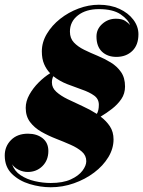

<svg xmlns="http://www.w3.org/2000/svg" viewBox="-39 -780 604 810"><path d="M440 -192Q440 -153 418 -116.8Q396 -80.5 358.2 -52Q320.5 -23.5 273 -6.8Q225.5 10 175 10Q131 10 86.2 -3.5Q41.5 -17 11.2 -46.5Q-19 -76 -19 -124Q-19 -162.5 7.5 -189.2Q34 -216 79 -216Q116.5 -216 140.8 -196.8Q165 -177.5 165 -143Q165 -104 140 -79.2Q115 -54.5 78 -54.5Q58.5 -54.5 40 -63.5Q21.5 -72.5 12 -87Q22 -58 48 -40.8Q74 -23.5 107.8 -15.8Q141.5 -8 175 -8Q226.5 -8 259.8 -23.2Q293 -38.5 309 -60Q325 -81.5 325 -100Q325 -124 306.5 -140.2Q288 -156.5 259 -169.2Q230 -182 197.2 -194.8Q164.5 -207.5 135.2 -224.2Q106 -241 87.8 -265.2Q69.5 -289.5 69.5 -325Q69.5 -353 85 -380.8Q100.5 -408.5 124 -432Q147.5 -455.5 172.5 -471Q156.5 -487.5 147 -509.8Q137.5 -532 137.5 -563Q137.5 -602 158.8 -637.5Q180 -673 214.8 -700.5Q249.5 -728 292.2 -744Q335 -760 378 -760Q427 -760 464.5 -742.8Q502 -725.5 523.5 -697Q545 -668.5 545 -635.5Q545 -590 519 -565Q493 -540 452 -540Q414.5 -540 391.2 -562Q368 -584 368 -626Q368 -657.5 392.5 -679.2Q417 -701 450 -701Q475 -701 488.8 -692.2Q502.5 -683.5 509.5 -674Q502 -697.5 469.8 -719.5Q437.5 -741.5 378 -741.5Q323.5 -741.5 289.8 -715.2Q256 -689 256 -646.5Q256 -618.5 272.8 -600.8Q289.5 -583 316 -570Q342.5 -557 372.2 -544.8Q402 -532.5 428.2 -516.5Q454.5 -500.5 471.5 -476.2Q488.5 -452 488.5 -415Q488.5 -385 472.8 -362Q457 -339 433.5 -320.8Q410 -302.5 385.5 -288Q409.5 -270 424.8 -246.8Q440 -223.5 440 -192ZM180 -432Q180 -409.5 198.5 -392.8Q217 -376 246 -361.8Q275 -347.5 307.8 -332.8Q340.5 -318 369.5 -299.5Q378 -313.5 378 -338Q378 -362.5 358.2 -376.8Q338.5 -391 308.2 -401.5Q278 -412 245.2 -424.8Q212.5 -437.5 186 -458.5Q180 -447 180 -432Z"/></svg>

Font: Bodoni* 11pt Fatface
Style: Italic
Weight: 900
Italic angle: -13°
Version: Version 2.3